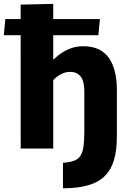

<svg xmlns="http://www.w3.org/2000/svg" viewBox="-53 -772 682 998"><path d="M274.3 206.7V74.2Q309.2 71.7 330.8 64Q352.5 56.3 364.3 38.7Q376.2 21 380.8 -9.3Q385.3 -39.7 385.3 -86V-298.2Q385.3 -321.7 381.3 -340.1Q377.2 -358.5 368.4 -371.3Q359.7 -384.2 345.5 -391.3Q331.3 -398.3 311.2 -398.3Q292.3 -398.3 275.9 -391.8Q259.5 -385.2 246.6 -375.8Q233.7 -366.3 223.7 -356V0H54.5L54.3 -748L223.7 -751.8V-463.3H225.5Q248.7 -485.2 272.8 -500.3Q297 -515.5 323.5 -523.6Q350 -531.7 379.2 -531.7Q428.3 -531.7 462 -514.7Q495.7 -497.7 515.9 -466.8Q536.2 -435.8 545.3 -394.3Q554.5 -352.8 554.5 -303.8V-63.5Q554.5 7.3 539.8 58.4Q525.2 109.5 492.2 142.4Q459.3 175.3 405.6 191Q351.8 206.7 274.3 206.7ZM-33.2 -589.2 -25.3 -673H466.3L458.5 -589.2Z"/></svg>

Font: Murecho Thin
Style: Regular
Weight: 100
Designer: Neil Summerour
Foundry: Positype
Version: Version 1.010